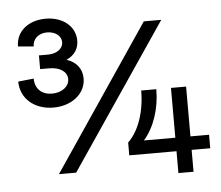

<svg xmlns="http://www.w3.org/2000/svg" viewBox="-51 -765 948 822"><g transform="rotate(-5 423.0 -354.0)"><path d="M175 -326C254 -326 314 -374 314 -439C314 -481 290 -511 248 -525C282 -540 301 -567 301 -603C301 -664 248 -708 174 -708C99 -708 46 -664 46 -600L113 -594C113 -626 138 -649 175 -649C210 -649 236 -629 236 -602C236 -574 209 -554 171 -554H132V-495H171C217 -495 248 -474 248 -442C248 -410 216 -386 174 -386C130 -386 101 -413 101 -457L34 -450C34 -378 92 -326 175 -326ZM173 -40H247L667 -660H592ZM480 -149V-94H683V0H748V-94H828V-152H748V-366H683V-152H548C593 -203 620 -282 620 -366H555C555 -275 527 -194 480 -149Z"/></g></svg>

Font: Uncut Sans Medium
Style: Regular
Weight: 500
Designer: Kasper Nordkvist
Foundry: UNCUT.wtf
Version: Version 1.304;Glyphs 3.2 (3246)